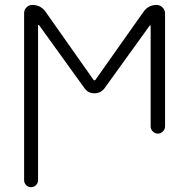

<svg xmlns="http://www.w3.org/2000/svg" viewBox="-20 -565 765 781"><path d="M360.4 -240.2Q361.3 -238.3 364.3 -238.3Q367.2 -238.3 368.2 -240.2L563.5 -516.6Q583 -544.9 617.2 -544.9Q630.9 -544.9 641.1 -534.7Q651.4 -524.4 651.4 -510.7V-50.8Q651.4 -39.1 642.6 -30.3Q633.8 -21.5 622.1 -21.5Q610.4 -21.5 601.6 -30.3Q592.8 -39.1 592.8 -50.8V-459Q592.8 -460.9 591.3 -461.4Q589.8 -461.9 588.9 -460.9L405.3 -206.1Q389.6 -185.5 363.8 -185.5Q337.9 -185.5 323.2 -207L138.7 -462.9Q137.7 -463.9 136.2 -463.4Q134.8 -462.9 134.8 -460.9V168Q134.8 179.7 126.5 188Q118.2 196.3 106.4 196.3Q94.7 196.3 86.4 188Q78.1 179.7 78.1 168V-511.7Q78.1 -525.4 87.9 -535.2Q97.7 -544.9 111.3 -544.9Q145.5 -544.9 165 -517.6Z"/></svg>

Font: irohamaru Light
Style: Regular
Weight: 200
Designer: [Source Han Sans]
Ryoko NISHIZUKA  (kana & ideographs); Paul D. Hunt (Latin, Greek & Cyrillic); Wenlong ZHANG  (bopomofo
Version: Version 1.01